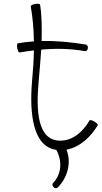

<svg xmlns="http://www.w3.org/2000/svg" viewBox="-20 -789 542 1025"><path d="M288 212C342 158 362 78 335 10C405 -3 464 -56 502 -121C504 -125 496 -133 484 -140C472 -147 461 -150 458 -146C424 -87 370 -38 302 -38C178 -38 173 -202 186 -350C191 -406 196 -465 200 -524C277 -531 356 -530 433 -516C440 -515 448 -521 449 -531C451 -540 446 -549 439 -551C360 -564 281 -572 202 -570C204 -642 203 -710 194 -764C193 -769 181 -770 168 -768C154 -765 144 -760 144 -756C155 -694 160 -631 161 -568C132 -566 104 -563 76 -558C71 -557 70 -546 72 -532C75 -518 80 -508 84 -509C110 -513 135 -517 161 -520C160 -464 156 -409 151 -354C137 -187 154 -7 280 11C280 12 280 12 281 12C313 70 309 142 263 188C258 193 259 203 266 210C272 217 282 218 288 212Z"/></svg>

Font: Nupuram Thin
Style: Regular
Weight: 100
Designer: Santhosh Thottingal (santhosh.thottingal@gmail.com)
Foundry: SMC
Version: Version 1.000